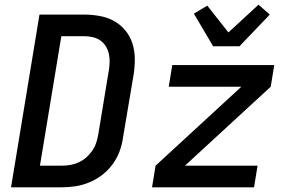

<svg xmlns="http://www.w3.org/2000/svg" viewBox="-20 -797 1240 817"><path d="M27 0 148 -735H337Q371 -735 404 -729Q437 -723 464.5 -708Q492 -693 512.5 -668.5Q533 -644 543 -613.5Q553 -583 553.5 -549.5Q554 -516 549 -482L503 -209Q499 -180 488 -151Q477 -122 458 -96.5Q439 -71 414 -52Q389 -33 360 -21Q331 -9 301.5 -4.5Q272 0 243 0ZM150 -92H243Q261 -92 279 -95Q297 -98 314.5 -106Q332 -114 346.5 -126.5Q361 -139 372 -155Q383 -171 389 -188.5Q395 -206 398 -224L443 -497Q446 -515 446.5 -533.5Q447 -552 443 -569Q439 -586 429.5 -601Q420 -616 406 -625.5Q392 -635 374 -639Q356 -643 338 -643H241ZM627 0 642 -92 1007 -428H698L713 -520H1147L1132 -428L767 -92H1076L1061 0ZM887 -600 805 -739 862 -773 952 -659 1080 -777 1128 -735 999 -600Z"/></svg>

Font: Iosevka Aile Semibold Oblique
Style: Regular
Weight: 600
Italic angle: -9°
Designer: Belleve Invis
Foundry: Belleve Invis
Version: Version 31.1.0; ttfautohint (v1.8.4)